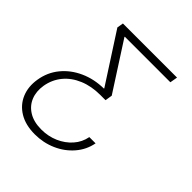

<svg xmlns="http://www.w3.org/2000/svg" viewBox="-200 -680 1006 1006"><g transform="rotate(45 302.5 -177.5)"><path d="M218.3 191.4Q149.4 191.4 102.8 163.1Q56.2 134.8 36.1 86.4Q16.1 38.1 25.9 -21Q36.1 -84.5 75.2 -132.1Q114.3 -179.7 173.8 -206.5Q233.4 -233.4 304.7 -234.4L305.7 -236.3L128.4 -510.7L134.3 -545.9H535.2L527.8 -503.9H190.4L189.9 -501.5L360.4 -236.8L354 -197.3H315.9Q250 -197.3 198 -175.5Q146 -153.8 113.3 -114.3Q80.6 -74.7 71.3 -21.5Q63.5 26.9 79.1 65.4Q94.7 104 131.8 126.7Q168.9 149.4 224.6 149.4Q275.4 149.4 319.1 130.4Q362.8 111.3 392.6 77.6Q422.4 43.9 430.7 -0.5H477.1Q466.3 56.2 428.7 99.6Q391.1 143.1 336.2 167.2Q281.2 191.4 218.3 191.4Z"/></g></svg>

Font: Inter ExtraLight
Style: Italic
Weight: 250
Italic angle: -9.3988°
Designer: Rasmus Andersson
Foundry: rsms
Version: Version 4.001;git-66647c0bb